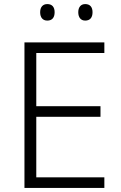

<svg xmlns="http://www.w3.org/2000/svg" viewBox="-20 -1015 593 942"><path d="M177 -955C177 -929 190 -914 212 -914C236 -914 248 -929 248 -955C248 -980 236 -995 212 -995C190 -995 177 -980 177 -955ZM364 -955C364 -929 377 -914 398 -914C422 -914 434 -929 434 -955C434 -980 422 -995 398 -995C377 -995 364 -980 364 -955ZM492 -93V-145H158V-442H473V-494H158V-755H492V-807H100V-93Z"/></svg>

Font: Noto Sans Telugu UI Light
Style: Regular
Weight: 300
Designer: Jelle Bosma - Monotype Design Team
Foundry: Monotype Imaging Inc.
Version: Version 2.005